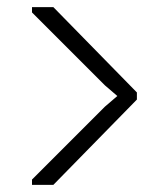

<svg xmlns="http://www.w3.org/2000/svg" viewBox="-20 -520 440 540"><path d="M365 -240V-260L310 -250L275 -220L70 -15V0H130ZM365 -260 130 -500H70V-485L275 -280L310 -250L365 -240Z"/></svg>

Font: Millimetre
Style: Light
Weight: 200
Designer: Jérémy Landes
Version: Version 1.0